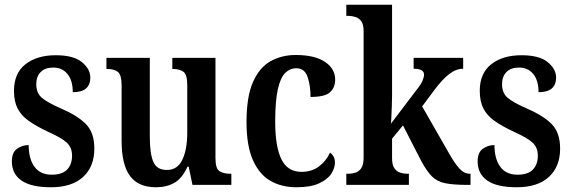

<svg xmlns="http://www.w3.org/2000/svg" viewBox="-20 -780 2413 810"><path d="M195 10Q111 10 70.5 -18.5Q30 -47 30 -99Q30 -137 52 -152.5Q74 -168 101 -168Q101 -110 125.5 -76.5Q150 -43 198 -43Q243 -43 263.5 -65Q284 -87 284 -123Q284 -158 261.5 -178.5Q239 -199 183 -224Q134 -247 102 -269.5Q70 -292 54.5 -322Q39 -352 39 -397Q39 -471 87.5 -509Q136 -547 215 -547Q290 -547 325.5 -518Q361 -489 361 -453Q361 -391 287 -391Q287 -441 264.5 -468Q242 -495 205 -495Q170 -495 151.5 -476Q133 -457 133 -425Q133 -388 156 -368Q179 -348 238 -322Q306 -293 342 -257Q378 -221 378 -153Q378 -77 330.5 -33.5Q283 10 195 10Z M638 10Q564 10 528.5 -37.5Q493 -85 493 -187V-420Q493 -463 478 -476Q463 -489 433 -489H429V-536H612V-202Q612 -133 626.5 -98Q641 -63 684 -63Q729 -63 749.5 -106.5Q770 -150 770 -221V-420Q770 -466 753.5 -477.5Q737 -489 711 -489H707V-536H889V-113Q889 -68 906.5 -57.5Q924 -47 950 -47H956V0H792L776 -77H771Q749 -28 716 -9Q683 10 638 10Z M1231 10Q1168 10 1121 -17Q1074 -44 1047 -104.5Q1020 -165 1020 -265Q1020 -373 1047.5 -434.5Q1075 -496 1122 -522Q1169 -548 1227 -548Q1308 -548 1351 -519Q1394 -490 1394 -444Q1394 -411 1372.5 -391Q1351 -371 1290 -371Q1290 -420 1277.5 -456Q1265 -492 1230 -492Q1203 -492 1183 -472Q1163 -452 1152 -403Q1141 -354 1141 -266Q1141 -162 1167 -108.5Q1193 -55 1252 -55Q1296 -55 1326.5 -78.5Q1357 -102 1372 -136Q1393 -122 1393 -94Q1393 -71 1377.5 -47Q1362 -23 1326 -6.5Q1290 10 1231 10Z M1441 0V-47H1451Q1465 -47 1479.5 -51.5Q1494 -56 1504 -70.5Q1514 -85 1514 -116V-648Q1514 -677 1504 -690.5Q1494 -704 1479 -708.5Q1464 -713 1451 -713H1441V-760H1634V-376Q1634 -359 1633 -332.5Q1632 -306 1631 -284Q1630 -262 1629 -258L1736 -399Q1757 -425 1763 -440.5Q1769 -456 1769 -465Q1769 -490 1725 -490V-536H1934V-490Q1904 -490 1875 -467.5Q1846 -445 1813 -401L1761 -331L1875 -132Q1898 -91 1918 -69Q1938 -47 1962 -47H1965V0H1953Q1893 0 1858.5 -7Q1824 -14 1802 -36Q1780 -58 1756 -103L1680 -251L1634 -195V-113Q1634 -84 1644 -70Q1654 -56 1668.5 -51.5Q1683 -47 1697 -47H1705V0Z M2160 10Q2076 10 2035.5 -18.5Q1995 -47 1995 -99Q1995 -137 2017 -152.5Q2039 -168 2066 -168Q2066 -110 2090.5 -76.5Q2115 -43 2163 -43Q2208 -43 2228.5 -65Q2249 -87 2249 -123Q2249 -158 2226.5 -178.5Q2204 -199 2148 -224Q2099 -247 2067 -269.5Q2035 -292 2019.5 -322Q2004 -352 2004 -397Q2004 -471 2052.5 -509Q2101 -547 2180 -547Q2255 -547 2290.5 -518Q2326 -489 2326 -453Q2326 -391 2252 -391Q2252 -441 2229.5 -468Q2207 -495 2170 -495Q2135 -495 2116.5 -476Q2098 -457 2098 -425Q2098 -388 2121 -368Q2144 -348 2203 -322Q2271 -293 2307 -257Q2343 -221 2343 -153Q2343 -77 2295.5 -33.5Q2248 10 2160 10Z"/></svg>

Font: Noto Serif Lao Condensed SemiBold
Style: Regular
Weight: 600
Width: 3
Designer: Monotype Design Team
Foundry: Monotype Imaging Inc.
Version: Version 2.003; ttfautohint (v1.8.4.7-5d5b)